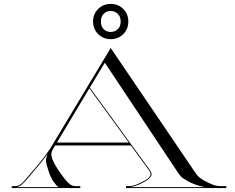

<svg xmlns="http://www.w3.org/2000/svg" viewBox="-20 -960 1200 980"><path d="M455 -850Q455 -888.5 481 -914.2Q507 -940 545 -940Q583.5 -940 609.2 -914.2Q635 -888.5 635 -850Q635 -812 609.2 -786Q583.5 -760 545 -760Q507 -760 481 -786Q455 -812 455 -850ZM495 -850Q495 -824.5 509.5 -810.8Q524 -797 545 -797Q566 -797 581 -810.8Q596 -824.5 596 -850Q596 -875.5 581 -889.8Q566 -904 545 -904Q524 -904 509.5 -889.8Q495 -875.5 495 -850ZM40 -10H60Q81 -10 104.8 -38Q128.5 -66 156.5 -98Q184.5 -130 206.5 -159.8Q228.5 -189.5 236.5 -202L545 -715L976 -80Q987 -63.5 996.5 -55.5Q1006 -47.5 1020 -39.5Q1036 -30.5 1059 -20.2Q1082 -10 1106 -10H1135V0H623V-10H635Q659 -10 682 -20.2Q705 -30.5 721 -39.5Q760.5 -62.5 743.5 -86.5L648 -217.5H261.5L250 -198.5Q236 -175.5 247 -148.5Q258 -121.5 276.5 -94Q297 -63.5 312.2 -44.5Q327.5 -25.5 340.5 -17Q344.5 -14.5 350.8 -12.2Q357 -10 368 -10H390V0H40ZM515 -640 438.5 -513 746 -90.5Q759 -72.5 750 -59.2Q741 -46 720.5 -34Q704.5 -25 686.8 -17Q669 -9 645 -5H1026Q1002 -9 979 -17.2Q956 -25.5 940 -34.5Q926 -42.5 914 -50.5Q902 -58.5 891 -75ZM270.5 -232.5H637.5L436 -509ZM223 -176Q215 -164.5 202.8 -147.2Q190.5 -130 162.5 -98Q144 -76.5 126.2 -55Q108.5 -33.5 92.5 -19.2Q76.5 -5 62.5 -5H278Q267 -13 252.5 -33.8Q238 -54.5 227 -89.5Q218 -118 215.2 -133.8Q212.5 -149.5 223 -176Z"/></svg>

Font: Engraving Unshaded CC
Style: Bold
Weight: 700
Designer: indestructible type*
Foundry: Cowboy Collective
Version: Version 1.000